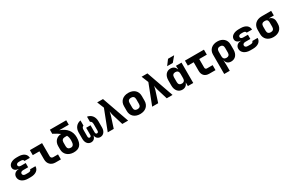

<svg xmlns="http://www.w3.org/2000/svg" viewBox="214 -2548 6773 4490"><g transform="rotate(-30 3600.0 -302.5)"><path d="M343 7C479 7 565 -57 565 -160H420C420 -129 390 -110 343 -110H271C224 -110 195 -132 195 -168C195 -202 224 -224 271 -224H405V-338H277C234 -338 207 -358 207 -389C207 -422 236 -442 281 -442H333C377 -442 404 -423 404 -394H549C549 -494 466 -557 333 -557H281C152 -557 63 -498 63 -413C63 -350 113 -305 186 -303V-296C102 -294 45 -240 45 -164C45 -63 137 7 271 7Z M1014 0H1160V-135H1029C993 -135 969 -159 969 -195V-550H640V-415H819V-195C819 -78 897 0 1014 0Z M1500 10C1663 13 1740 -72 1740 -263C1740 -428 1646 -547 1467 -610H1725V-730H1284V-620C1361 -581 1419 -545 1462 -512H1459C1341 -512 1260 -422 1260 -301V-210C1260 -82 1358 7 1500 10ZM1500 -120C1443 -120 1410 -153 1410 -210V-316C1410 -373 1443 -406 1500 -406H1560C1585 -361 1590 -315 1590 -263C1590 -160 1561 -120 1500 -120Z M1975 10C2044 10 2092 -38 2100 -109C2107 -38 2154 10 2223 10C2308 10 2366 -61 2366 -165V-335C2366 -458 2296 -543 2188 -560V-420C2220 -412 2237 -379 2237 -335V-154C2237 -123 2222 -104 2197 -104C2173 -104 2159 -123 2159 -154V-345H2041V-154C2041 -123 2027 -104 2003 -104C1978 -104 1963 -123 1963 -154V-335C1963 -379 1980 -412 2012 -420V-560C1904 -543 1834 -458 1834 -335V-165C1834 -61 1891 10 1975 10Z M2425 0H2587L2683 -297C2693 -329 2703 -376 2707 -403C2710 -376 2718 -328 2727 -297L2818 0H2975L2718 -730H2561L2636 -545Z M3300 10C3447 10 3540 -78 3540 -210V-340C3540 -472 3447 -560 3300 -560C3153 -560 3060 -472 3060 -340V-210C3060 -78 3153 10 3300 10ZM3300 -120C3242 -120 3210 -152 3210 -210V-340C3210 -398 3242 -430 3300 -430C3358 -430 3390 -398 3390 -340V-210C3390 -152 3358 -120 3300 -120Z M3625 0H3787L3883 -297C3893 -329 3903 -376 3907 -403C3910 -376 3918 -328 3927 -297L4018 0H4175L3918 -730H3761L3836 -545Z M4401 -645H4554L4671 -785H4506ZM4438 10C4511 10 4562 -28 4586 -95H4589V0H4734V-550H4584L4589 -455H4586C4562 -522 4511 -560 4438 -560C4332 -560 4260 -476 4260 -345V-205C4260 -74 4332 10 4438 10ZM4496 -120C4441 -120 4410 -152 4410 -210V-340C4410 -398 4441 -430 4496 -430C4553 -430 4584 -396 4584 -335V-215C4584 -154 4553 -120 4496 -120Z M5165 0H5335V-135H5180C5151 -135 5135 -156 5135 -185V-415H5340V-550H4827V-415H4985V-180C4985 -68 5053 0 5165 0Z M5466 180H5616V30L5611 -105H5614C5626 -32 5678 10 5757 10C5868 10 5940 -74 5940 -205V-345C5940 -475 5845 -560 5703 -560C5561 -560 5466 -475 5466 -345ZM5703 -120C5648 -120 5616 -153 5616 -210V-340C5616 -398 5647 -430 5703 -430C5759 -430 5790 -398 5790 -340V-210C5790 -152 5759 -120 5703 -120Z M6343 7C6479 7 6565 -57 6565 -160H6420C6420 -129 6390 -110 6343 -110H6271C6224 -110 6195 -132 6195 -168C6195 -202 6224 -224 6271 -224H6405V-338H6277C6234 -338 6207 -358 6207 -389C6207 -422 6236 -442 6281 -442H6333C6377 -442 6404 -423 6404 -394H6549C6549 -494 6466 -557 6333 -557H6281C6152 -557 6063 -498 6063 -413C6063 -350 6113 -305 6186 -303V-296C6102 -294 6045 -240 6045 -164C6045 -63 6137 7 6271 7Z M6900 10C7047 10 7140 -78 7140 -210V-270C7140 -350 7096 -406 7023 -422V-425H7155V-550H6900C6753 -550 6660 -462 6660 -330V-210C6660 -78 6753 10 6900 10ZM6900 -120C6842 -120 6810 -152 6810 -210V-330C6810 -388 6842 -420 6900 -420C6958 -420 6990 -402 6990 -330V-210C6990 -152 6958 -120 6900 -120Z"/></g></svg>

Font: JetBrains Mono ExtraBold
Style: Regular
Weight: 800
Monospace: yes
Designer: Philipp Nurullin, Konstantin Bulenkov
Foundry: JetBrains
Version: Version 2.305